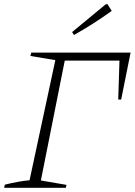

<svg xmlns="http://www.w3.org/2000/svg" viewBox="-23 -896 643 916"><path d="M600 -645 555 -421H541L547 -607H286L172 -35L294 -14L291 0H-3L0 -15Q69 -32 118 -36L241 -609L122 -629L126 -645ZM330 -729 321 -743 482 -876H490L510 -844Q467 -813 422.5 -784.5Q378 -756 330 -729Z"/></svg>

Font: Piazzolla ExtraLight
Style: Italic
Weight: 200
Italic angle: -11.3°
Designer: Juan Pablo del Peral
Foundry: Huerta Tipografica
Version: Version 1.330